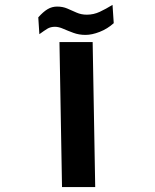

<svg xmlns="http://www.w3.org/2000/svg" viewBox="-20 -754 626 774"><path d="M230 0 219.7 -584.5H353.5L363.8 0ZM324.7 -613.3Q298.3 -613.3 275.9 -621.6Q253.4 -629.9 235.1 -637.9Q216.8 -646 201.7 -646Q183.6 -646 170.9 -638.2Q158.2 -630.4 138.7 -616.2L134.3 -684.1Q154.3 -706.5 171.9 -717Q189.5 -727.5 210.4 -727.5Q232.9 -727.5 251.5 -719.5Q270 -711.4 288.8 -703.1Q307.6 -694.8 330.1 -694.8Q357.4 -694.8 382.1 -706.3Q406.7 -717.8 433.6 -734.4L438.5 -660.6Q413.1 -637.7 381.8 -625.5Q350.6 -613.3 324.7 -613.3Z"/></svg>

Font: Cascadia Mono
Style: Regular
Weight: 400
Monospace: yes
Designer: Aaron Bell
Foundry: Saja Typeworks
Version: Version 2404.023